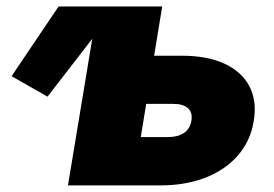

<svg xmlns="http://www.w3.org/2000/svg" viewBox="-20 -562 831 582"><path d="M124 -269 15.1 -331.1 157.7 -542.5H335.4ZM364.3 -393.1H530.8Q608.4 -393.1 660.6 -368.9Q712.9 -344.7 736.1 -300.3Q759.3 -255.9 749 -194.3Q739.3 -134.8 701.4 -91.1Q663.6 -47.4 603.3 -23.7Q543 0 465.3 0H186L275.9 -542.5H471.7L406.7 -146.5H489.3Q519.5 -146.5 537.8 -159.2Q556.2 -171.9 560.1 -195.3Q564.5 -220.2 550.3 -233.6Q536.1 -247.1 505.4 -247.1H339.8Z"/></svg>

Font: Inter 16pt Black
Style: Italic
Weight: 900
Italic angle: -9.3988°
Version: Version 4.001;git-66647c0bb